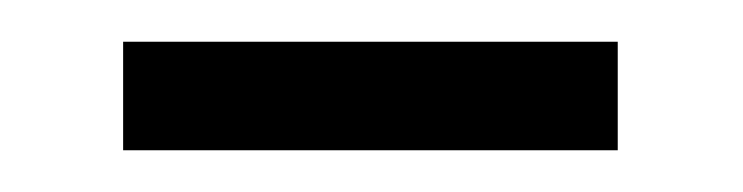

<svg xmlns="http://www.w3.org/2000/svg" viewBox="-20 -349 356 92"><path d="M39 -277V-329H276V-277Z"/></svg>

Font: Noto Sans Tamil SemiCondensed Light
Style: Regular
Weight: 300
Width: 4
Designer: Jelle Bosma - Monotype Design Team
Foundry: Monotype Imaging Inc.
Version: Version 2.004; ttfautohint (v1.8.4.7-5d5b)